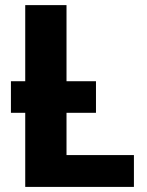

<svg xmlns="http://www.w3.org/2000/svg" viewBox="-20 -734 579 754"><path d="M79.1 -291V0H505.9V-125H241.2V-291H356.9V-415H241.2V-713.9H79.1V-415H22.9V-291Z"/></svg>

Font: Avrile Sans
Style: Bold
Weight: 700
Designer: Monotype Design Team, Google (font), Stefan Peev (BGR Cyrillic), Cristiano Sobral (main changes)
Foundry: The Avrile Sans Project Authors
Version: Version 3.110